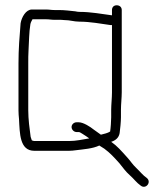

<svg xmlns="http://www.w3.org/2000/svg" viewBox="-20 -649 633 727"><path d="M270 -149H278C281 -149 285 -147 291 -143C303 -136 309 -131 318 -125C293 -121 269 -115 241 -115H110C108 -115 105 -116 102 -117C101 -117 100 -118 100 -119C98 -124 97 -128 96 -131C92 -160 87 -198 87 -231V-408C87 -427 87 -444 88 -458C90 -492 90 -527 95 -557C96 -564 100 -570 103 -576H154C167 -576 174 -574 186 -574H203C209 -574 216 -574 223 -573C246 -573 259 -567 281 -567C321 -567 363 -559 399 -554H404V-299C404 -278 401 -252 401 -234V-205C401 -192 399 -162 397 -151C388 -145 374 -142 362 -139C353 -145 343 -153 334 -159C323 -168 296 -186 278 -186H270C260 -186 251 -178 251 -168C251 -158 260 -149 270 -149ZM281 -604C275 -604 270 -605 266 -606C247 -608 224 -611 203 -611H186C174 -611 167 -613 153 -613H101C78 -613 62 -584 58 -561C54 -511 50 -465 50 -408V-231C50 -220 51 -209 52 -198C55 -144 54 -78 110 -78H241C250 -78 259 -79 266 -80C298 -84 331 -86 356 -98C362 -94 368 -90 375 -86C397 -70 413 -52 432 -31C446 -14 455 0 471 14C487 28 497 43 513 54C532 69 555 41 536 25C520 14 511 1 496 -13C481 -27 474 -40 459 -56C440 -77 424 -96 401 -112C417 -117 430 -127 433 -145C435 -159 438 -189 438 -205V-234C438 -254 441 -279 441 -300V-611C441 -622 433 -629 422 -629C411 -629 404 -622 404 -611V-591C365 -596 325 -604 281 -604Z"/></svg>

Font: Electronic
Style: SeLt
Weight: 300
Version: Version 1.011